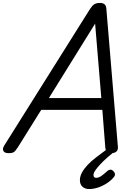

<svg xmlns="http://www.w3.org/2000/svg" viewBox="-64 -1023 909 1300"><path d="M-7 14Q-33 14 -41 -1Q-49 -16 -35 -38L546 -963Q561 -986 575 -994.5Q589 -1003 614 -1003Q633 -1003 644.5 -993.5Q656 -984 657 -953L734 -31Q737 -11 725.5 1.5Q714 14 688 14Q666 14 658.5 5.5Q651 -3 649 -23L629 -279H215L57 -26Q40 0 29.5 7Q19 14 -7 14ZM267 -359H622L580 -863ZM540 257Q511 257 494 241Q477 225 477 197Q477 172 490 147Q503 122 527.5 95.5Q552 69 588.5 41Q625 13 670 -20L730 -18V-13Q695 15 665.5 41Q636 67 614.5 90Q593 113 581 131Q569 149 569 163Q569 172 574 176.5Q579 181 587 181Q604 181 622 168.5Q640 156 665 133Q671 128 681.5 126Q692 124 703 135Q712 143 714 153Q716 163 710 172Q691 197 661.5 216.5Q632 236 600.5 246.5Q569 257 540 257Z"/></svg>

Font: Playwrite AU SA
Style: Regular
Weight: 400
Designer: Veronika Burian, José Scaglione
Foundry: TypeTogether
Version: Version 1.002